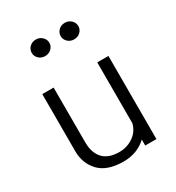

<svg xmlns="http://www.w3.org/2000/svg" viewBox="-194 -892 966 1056"><g transform="rotate(-30 288.5 -364.5)"><path d="M380 -671Q356 -671 340 -686.5Q324 -702 324 -723Q324 -745 340 -760.5Q356 -776 380 -776Q403 -776 419.5 -760.5Q436 -745 436 -723Q436 -702 420 -686.5Q404 -671 380 -671ZM196 -671Q172 -671 156 -686.5Q140 -702 140 -723Q140 -745 156 -760.5Q172 -776 196 -776Q219 -776 235.5 -760.5Q252 -745 252 -723Q252 -702 236 -686.5Q220 -671 196 -671ZM281 47Q176 47 126.5 -5.5Q77 -58 77 -135V-498H149V-150Q149 -84 183 -47Q217 -10 286 -10Q335 -10 374.5 -37Q414 -64 426 -111V-498H497V30H426V-8Q399 18 362 32.5Q325 47 281 47Z"/></g></svg>

Font: LINE Seed JP_TTF Regular
Style: Regular
Weight: 400
Designer: LINE & Fontrix & Fontworks
Version: Version 1.002